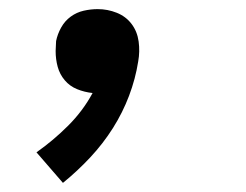

<svg xmlns="http://www.w3.org/2000/svg" viewBox="-20 -196 540 421"><path d="M118 205 60 138Q97 112 129.5 79.5Q162 47 183 8Q165 6 149 -0.5Q133 -7 122 -20Q111 -33 106.5 -49.5Q102 -66 102 -84Q102 -90 102.5 -95.5Q103 -101 103 -106Q106 -121 114 -135.5Q122 -150 135 -159.5Q148 -169 163.5 -172.5Q179 -176 194 -176Q216 -176 236 -168Q256 -160 268.5 -143.5Q281 -127 284 -105Q287 -83 283 -61Q277 -23 263 14Q249 51 227.5 85Q206 119 178 149Q150 179 118 205Z"/></svg>

Font: Iosevka Curly Semibold Oblique
Style: Regular
Weight: 600
Italic angle: -9°
Monospace: yes
Designer: Belleve Invis
Foundry: Belleve Invis
Version: Version 11.1.0; ttfautohint (v1.8.3)